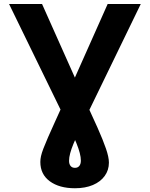

<svg xmlns="http://www.w3.org/2000/svg" viewBox="-20 -748 768 983"><path d="M26.4 -727.5H195.3L409.7 -247.1Q450.7 -158.7 479.2 -94.5Q507.8 -30.3 522.7 13.4Q537.6 57.1 537.6 84.5Q537.6 123 516.1 152.8Q494.6 182.6 455.6 199.2Q416.5 215.8 363.8 215.8Q283.7 215.8 235.1 180.2Q186.5 144.5 186.5 81.1Q186.5 67.4 189.9 51.5Q193.4 35.6 202.1 12.7Q210.9 -10.3 225.8 -44.7Q240.7 -79.1 263.4 -128.7Q286.1 -178.2 317.4 -247.6L531.2 -727.5H700.7L381.8 -70.3Q367.2 -38.6 356.2 -12Q345.2 14.6 339.4 36.4Q333.5 58.1 333.5 75.2Q333.5 91.8 341.3 101.6Q349.1 111.3 363.8 111.3Q377.9 111.3 386 101.6Q394 91.8 394 74.2Q394 57.1 388.4 35.4Q382.8 13.7 372.1 -12.9Q361.3 -39.6 346.7 -70.3Z"/></svg>

Font: Inter 20pt
Style: Bold
Weight: 700
Version: Version 4.001;git-66647c0bb